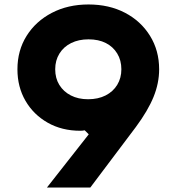

<svg xmlns="http://www.w3.org/2000/svg" viewBox="-20 -839 790 859"><path d="M376 -819Q468 -819 539 -782Q610 -745 651 -679Q692 -613 692 -529Q692 -467 667 -405.5Q642 -344 588 -271L384 0H190L377 -238L359 -256Q354 -255 349 -254.5Q344 -254 339 -254Q257 -254 193.5 -290Q130 -326 94 -388Q58 -450 58 -529Q58 -613 99 -678.5Q140 -744 212 -781.5Q284 -819 376 -819ZM523 -529Q523 -569 504.5 -599.5Q486 -630 453.5 -646.5Q421 -663 376 -663Q332 -663 298.5 -646.5Q265 -630 246 -599.5Q227 -569 227 -529Q227 -489 245.5 -459Q264 -429 297 -412Q330 -395 374 -395Q419 -395 452.5 -412Q486 -429 504.5 -459.5Q523 -490 523 -529Z"/></svg>

Font: Martian Mono SemiExpanded
Style: Bold
Weight: 700
Width: 6
Designer: Roman Shamin
Foundry: Evil Martians
Version: Version 1.000